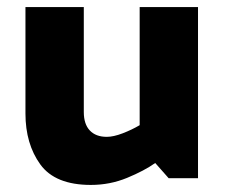

<svg xmlns="http://www.w3.org/2000/svg" viewBox="-20 -504 641 543"><path d="M237 19Q136 19 94 -39Q52 -97 52 -183V-484H217V-187Q217 -153 234 -135Q251 -117 282 -117Q301 -117 327 -127Q353 -137 375 -150V-484H540V0H457L419 -43Q388 -21 339.5 -1Q291 19 237 19Z"/></svg>

Font: Palanquin Dark SemiBold
Style: Regular
Weight: 600
Designer: Pria Ravichandran
Version: Version 1.001